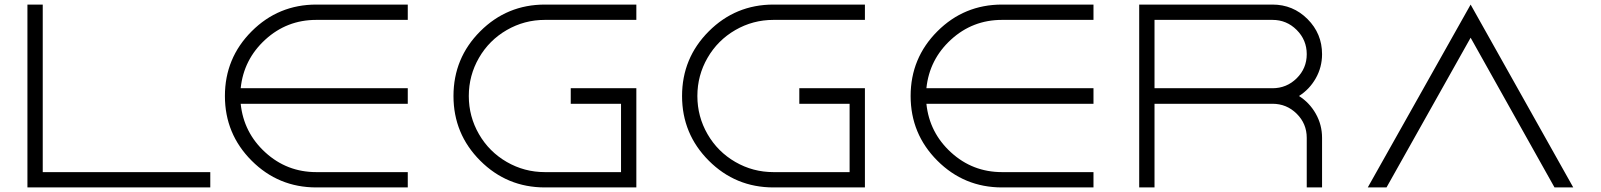

<svg xmlns="http://www.w3.org/2000/svg" viewBox="-20 -820 7003 840"><path d="M683 -67H840H900V0H683H100V-52V-67V-800H167V-67Z M1364 -800H1764V-733H1364Q1235 -733 1140.5 -646.5Q1046 -560 1033 -434H1764V-366H1033Q1046 -240 1140.5 -153.5Q1235 -67 1364 -67H1764V0H1364Q1198 0 1081 -117Q964 -234 964 -400Q964 -566 1081 -683Q1198 -800 1364 -800Z M2364 -800H2764V-733H2364Q2274 -733 2197 -688.5Q2120 -644 2075.5 -567Q2031 -490 2031 -400Q2031 -310 2075.5 -233Q2120 -156 2197 -111.5Q2274 -67 2364 -67H2697V-366H2477V-434H2764V0H2364Q2198 0 2081 -117Q1964 -234 1964 -400Q1964 -566 2081 -683Q2198 -800 2364 -800Z M3364 -800H3764V-733H3364Q3274 -733 3197 -688.5Q3120 -644 3075.5 -567Q3031 -490 3031 -400Q3031 -310 3075.5 -233Q3120 -156 3197 -111.5Q3274 -67 3364 -67H3697V-366H3477V-434H3764V0H3364Q3198 0 3081 -117Q2964 -234 2964 -400Q2964 -566 3081 -683Q3198 -800 3364 -800Z M4364 -800H4764V-733H4364Q4235 -733 4140.5 -646.5Q4046 -560 4033 -434H4764V-366H4033Q4046 -240 4140.5 -153.5Q4235 -67 4364 -67H4764V0H4364Q4198 0 4081 -117Q3964 -234 3964 -400Q3964 -566 4081 -683Q4198 -800 4364 -800Z M5764 -583Q5764 -526 5736.5 -477.5Q5709 -429 5663 -400Q5709 -371 5736.5 -322.5Q5764 -274 5764 -217V0H5697V-217Q5697 -279 5653 -322.5Q5609 -366 5547 -366H5031V0H4964V-800H5547Q5637 -800 5700.5 -736.5Q5764 -673 5764 -583ZM5031 -733V-434H5547Q5609 -434 5653 -477.5Q5697 -521 5697 -583Q5697 -645 5653 -689Q5609 -733 5547 -733Z M5964 0 6414 -800 6863 0H6781L6414 -655L6046 0Z"/></svg>

Font: Dune Rise
Style: Regular
Weight: 400
Version: Version 001.000